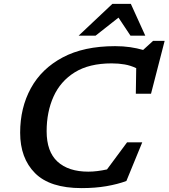

<svg xmlns="http://www.w3.org/2000/svg" viewBox="-20 -955 866 986"><path d="M629 -25.5Q584.5 -9 526.8 1Q469 11 399 11Q236.5 11 160 -65.8Q83.5 -142.5 83.5 -273.5Q83.5 -401.5 138.5 -502Q193.5 -602.5 302 -660.2Q410.5 -718 571 -718Q612.5 -718 648.2 -712.8Q684 -707.5 715 -698.5L766 -745H825.5L755.5 -473.5H677.5L679.5 -605Q651.5 -618.5 620.5 -624Q589.5 -629.5 553.5 -629.5Q438 -629.5 364.2 -583.8Q290.5 -538 255 -459.2Q219.5 -380.5 219.5 -281Q219.5 -176 275.5 -124.8Q331.5 -73.5 433.5 -73.5Q456 -73.5 480.2 -76.5Q504.5 -79.5 529.5 -85L632.5 -224H710.5ZM384 -772 557 -935H652L726 -772H650L588.5 -864.5L471 -772Z"/></svg>

Font: Newsreader Caption Medium
Style: Italic
Weight: 500
Italic angle: -17°
Designer: Hugues Gentile
Foundry: Production Type
Version: Version 1.001